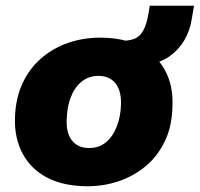

<svg xmlns="http://www.w3.org/2000/svg" viewBox="-20 -637 695 668"><path d="M285 11Q202 11 145 -18.5Q88 -48 59 -102Q30 -156 32 -226Q34 -296 59 -348.5Q84 -401 125.5 -436Q167 -471 219 -488.5Q271 -506 328 -506Q410 -506 467 -476.5Q524 -447 553.5 -393.5Q583 -340 580 -269Q579 -199 554 -146.5Q529 -94 487 -59Q445 -24 393 -6.5Q341 11 285 11ZM290 -122Q324 -122 348 -141.5Q372 -161 386 -196Q400 -231 401 -275Q402 -322 381.5 -347.5Q361 -373 322 -373Q289 -373 264.5 -353.5Q240 -334 226.5 -299.5Q213 -265 212 -220Q210 -173 231 -147.5Q252 -122 290 -122ZM501 -414 400 -480 402 -495Q429 -495 447.5 -502Q466 -509 478 -530Q490 -551 497 -592L501 -617H655L647 -570Q641 -530 621 -496.5Q601 -463 570.5 -441.5Q540 -420 501 -414Z"/></svg>

Font: Nunito Sans 11pt Black
Style: Italic
Weight: 900
Italic angle: -9°
Version: Version 3.101;gftools[0.9.27]